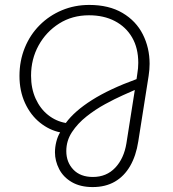

<svg xmlns="http://www.w3.org/2000/svg" viewBox="-20 -543 703 779"><path d="M356 216Q306 216 271.5 196Q237 176 220 143Q203 110 203 75Q203 54 208.5 32Q214 10 224 -6Q180 -15 142 -45.5Q104 -76 81.5 -125Q59 -174 59 -235Q59 -296 80.5 -349Q102 -402 141 -441Q180 -480 231.5 -501.5Q283 -523 342 -523Q422 -523 477 -490.5Q532 -458 559.5 -403.5Q587 -349 587 -284Q587 -273 586 -260.5Q585 -248 583 -235L541 31Q532 89 508 130.5Q484 172 446 194Q408 216 356 216ZM357 175Q412 175 447.5 137.5Q483 100 493 38L527 -178Q511 -171 478.5 -156.5Q446 -142 406.5 -120.5Q367 -99 331 -70.5Q295 -42 272 -7Q249 28 249 70Q249 115 277.5 145Q306 175 357 175ZM247 -44Q282 -92 353 -137Q424 -182 534 -222L537 -243Q539 -255 540 -266Q541 -277 541 -288Q541 -348 516 -391Q491 -434 446 -457.5Q401 -481 341 -481Q273 -481 220 -447.5Q167 -414 136.5 -358.5Q106 -303 106 -236Q106 -184 124.5 -143Q143 -102 175 -76.5Q207 -51 247 -44Z"/></svg>

Font: MuseoModerno ExtraLight
Style: Italic
Weight: 250
Italic angle: -9°
Designer: Pablo Cosgaya, Héctor Gatti, Marcela Romero, and the Authors of The MuseoModerno Project.
Foundry: Omnibus-Type Team
Version: Version 1.003